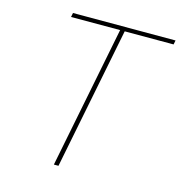

<svg xmlns="http://www.w3.org/2000/svg" viewBox="-104 -794 837 888"><g transform="rotate(15 314.0 -350.0)"><path d="M137 -700H628L624 -680H390L255 0H233L368 -680H133Z"/></g></svg>

Font: Albert Sans Thin
Style: Italic
Weight: 250
Italic angle: -11.25°
Designer: Andreas Rasmussen
Foundry: a.Foundry
Version: Version 1.025